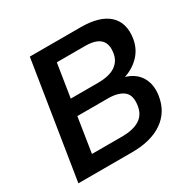

<svg xmlns="http://www.w3.org/2000/svg" viewBox="-157 -858 1005 1010"><g transform="rotate(-30 345.0 -352.5)"><path d="M38 0 150 -705H459Q574 -705 628 -655.5Q682 -606 668 -515Q659 -459 622.5 -420Q586 -381 530 -362Q590 -344 617 -298Q644 -252 634 -187Q620 -97 550 -48.5Q480 0 364 0ZM226 -406H391Q460 -406 496.5 -430.5Q533 -455 540 -500Q558 -608 430 -608H258ZM177 -98H361Q426 -98 465 -121.5Q504 -145 512 -196Q522 -258 490 -283.5Q458 -309 396 -309H210Z"/></g></svg>

Font: Mulish
Style: Bold Italic
Weight: 700
Italic angle: -9°
Designer: Vernon Adams
Foundry: Vernon Adams
Version: Version 3.603; ttfautohint (v1.8.3)